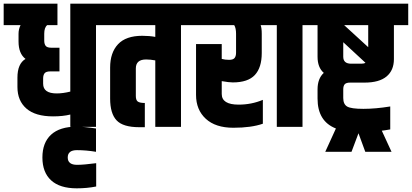

<svg xmlns="http://www.w3.org/2000/svg" viewBox="-60 -691 2244 1046"><path d="M41 -507Q41 -532 52 -554H-40V-671H253V-554H197Q181 -541 181 -507V-470Q181 -451 189 -441Q197 -431 220 -431H264V-302H214Q191 -302 183 -292Q175 -282 175 -263V-235Q175 -182 249 -182Q283 -182 323 -192V-671H545V-554H463V0H323V-67Q283 -57 229 -57Q133 -57 84 -99.5Q35 -142 35 -217V-268Q35 -344 79 -370Q41 -399 41 -465Z M360 207Q396 207 464 198V325Q414 335 358 335Q266 335 218.5 291.5Q171 248 171 167Q171 86 218.5 42.5Q266 -1 358 -1Q397 -1 463 9V136Q409 127 359 127Q309 127 309 167Q309 207 360 207Z M715 -496Q754 -496 786 -490V-554H465V-671H1008V-554H926V0H786V-362Q759 -367 736 -367Q680 -367 680 -318V-168Q680 -145 691 -137.5Q702 -130 729 -130V2H699Q610 2 575 -35.5Q540 -73 540 -154V-323Q540 -404 583 -450Q626 -496 715 -496Z M1208 -242Q1188 -242 1148 -249V-179Q1148 -121 1240 -121Q1310 -121 1372 -147V-17Q1309 5 1211.5 5Q1114 5 1061 -44Q1008 -93 1008 -174V-451H1148V-370Q1166 -365 1188 -365Q1210 -365 1218 -375Q1226 -385 1226 -404V-507Q1226 -538 1216 -554H928V-671H1445V-554H1360Q1366 -538 1366 -507V-402Q1366 -323 1328.5 -282.5Q1291 -242 1208 -242Z M1448 -554H1366V-671H1670V-554H1588V0H1448Z M1590 -671H2164V-554H2086V-369Q2086 -308 2046 -274.5Q2006 -241 1926 -241H1848Q1826 -241 1818 -232Q1810 -223 1810 -204V-157Q1810 -123 1831.5 -110.5Q1853 -98 1919.5 -98Q1986 -98 2066 -111V14Q2032 20 2020 21L2073 136H1930L1893 35L1855 136H1712L1770 9Q1670 -30 1670 -154V-204Q1670 -263 1704 -294Q1670 -323 1670 -382V-554H1590ZM1853 -344H1909Q1923 -344 1931 -349L1810 -461V-382Q1810 -344 1853 -344ZM1946 -554H1815L1946 -434Z"/></svg>

Font: Khand
Style: Bold
Weight: 700
Designer: Devanagari: Sanchit Sawaria, Jyotish Sonowal; Latin: Satya Rajpurohit
Foundry: Indian Type Foundry
Version: Version 1.101;PS 1.0;hotconv 1.0.78;makeotf.lib2.5.61930; tt